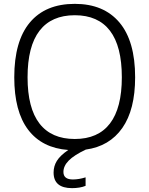

<svg xmlns="http://www.w3.org/2000/svg" viewBox="-20 -770 775 996"><path d="M354 206Q258 206 258 125Q258 92 275 64.5Q292 37 334 8Q198 -2 126 -97Q54 -192 54 -369Q54 -557 135 -653.5Q216 -750 368 -750Q518 -750 599.5 -653.5Q681 -557 681 -369Q681 -201 614.5 -106Q548 -11 425 6Q364 35 336.5 63Q309 91 309 122Q309 161 358 161Q389 161 424 150V194Q410 200 391.5 203Q373 206 354 206ZM368 -49Q489 -49 550.5 -129.5Q612 -210 612 -369Q612 -530 550.5 -610.5Q489 -691 368 -691Q247 -691 185 -610.5Q123 -530 123 -369Q123 -209 185 -129Q247 -49 368 -49Z"/></svg>

Font: Plata Sans Light
Style: Regular
Weight: 300
Designer: Pablo Impallari, Andres Torresi, & Cristiano Sobral
Foundry: Pablo Impallari, Andres Torresi, & Cristiano Sobral
Version: Version 1.00;December 28, 2019;FontCreator 12.0.0.2547 64-bi